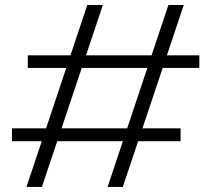

<svg xmlns="http://www.w3.org/2000/svg" viewBox="-20 -737 816 757"><path d="M691.9 -230.9V-180.3H27.1V-230.9ZM89.5 -469.1V-518.9H765.9V-469.1ZM324.2 -717.4H385.6L145.2 0H84.4ZM464.2 0H404.2L644 -717.4H704.6Z"/></svg>

Font: Panamera Thin
Style: Regular
Weight: 100
Designer: Bastien Sozeau
Foundry: NBR — Bastien Sozeau
Version: Version 3.003;gftools[0.9.33]